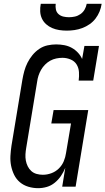

<svg xmlns="http://www.w3.org/2000/svg" viewBox="-20 -975 551 1003"><path d="M179 8Q153 8 128 0.5Q103 -7 84 -23Q65 -39 54 -61.5Q43 -84 38 -109Q33 -134 34.5 -161Q36 -188 40 -214L97 -559Q101 -582 107 -604Q113 -626 123.5 -647Q134 -668 149.5 -687Q165 -706 185 -719.5Q205 -733 228 -738Q251 -743 273 -743Q295 -743 316 -739Q337 -735 355 -725Q373 -715 387 -700Q401 -685 409 -667L421 -735H497L467 -554H391Q394 -576 392.5 -598.5Q391 -621 380 -638.5Q369 -656 348.5 -664.5Q328 -673 306 -673Q290 -673 273.5 -669.5Q257 -666 242.5 -658Q228 -650 215.5 -637.5Q203 -625 194.5 -610Q186 -595 181 -579.5Q176 -564 174 -548L117 -203Q114 -186 113 -169Q112 -152 115 -136Q118 -120 125 -106Q132 -92 143.5 -81.5Q155 -71 171 -66.5Q187 -62 204 -62Q226 -62 248 -70Q270 -78 287 -94.5Q304 -111 313 -132.5Q322 -154 325 -176L351 -330H248L260 -400H441L375 0H305L321 -98Q312 -76 298.5 -56Q285 -36 266 -20.5Q247 -5 224.5 1.5Q202 8 179 8ZM329 -815Q309 -815 289.5 -818Q270 -821 252.5 -828.5Q235 -836 221 -848.5Q207 -861 199 -878Q191 -895 190 -915Q189 -935 193 -955H271Q269 -940 272 -925.5Q275 -911 285.5 -901.5Q296 -892 310.5 -888.5Q325 -885 340 -885Q356 -885 371.5 -888.5Q387 -892 400.5 -901.5Q414 -911 422 -925Q430 -939 433 -955H511Q508 -934 500 -914.5Q492 -895 479 -878Q466 -861 448 -848.5Q430 -836 410 -828.5Q390 -821 369.5 -818Q349 -815 329 -815Z"/></svg>

Font: Iosevka Curly Slab Oblique
Style: Regular
Weight: 400
Italic angle: -9°
Monospace: yes
Designer: Belleve Invis
Foundry: Belleve Invis
Version: Version 11.1.0; ttfautohint (v1.8.3)